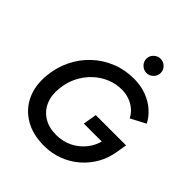

<svg xmlns="http://www.w3.org/2000/svg" viewBox="-250 -1082 1250 1250"><g transform="rotate(45 375.0 -457.0)"><path d="M364 12Q261 12 188 -31Q115 -74 79.5 -150Q44 -226 54 -325Q62 -406 96 -476.5Q130 -547 186 -600Q242 -653 314.5 -682.5Q387 -712 471 -712Q533 -712 585.5 -692.5Q638 -673 676.5 -639Q715 -605 736 -563L633 -509Q619 -538 593.5 -560Q568 -582 535 -594Q502 -606 464 -606Q410 -606 360 -585Q310 -564 270 -526Q230 -488 204 -436.5Q178 -385 172 -325Q164 -257 186 -205Q208 -153 255.5 -123.5Q303 -94 371 -94Q431 -94 482 -119Q533 -144 567.5 -187.5Q602 -231 614 -285L728 -293Q718 -230 687 -175Q656 -120 608 -78Q560 -36 498 -12Q436 12 364 12ZM446 -274 462 -368H741L728 -293L664 -274ZM501 -795Q475 -795 455 -814.5Q435 -834 435 -861Q435 -888 455 -907Q475 -926 501 -926Q528 -926 547.5 -907Q567 -888 567 -861Q567 -834 547.5 -814.5Q528 -795 501 -795Z"/></g></svg>

Font: Figtree Light SemiBold
Style: Italic
Weight: 600
Italic angle: -9.5°
Version: Version 2.001;gftools[0.9.30]